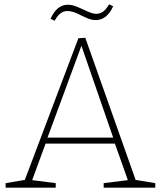

<svg xmlns="http://www.w3.org/2000/svg" viewBox="-20 -869 745 889"><path d="M375 -694 608 -36 699 -21V0H460V-21L572 -35L512 -204H191L129 -35L238 -21V0H6V-21L95 -36L343 -692ZM504 -232 357 -657 200 -232ZM214 -782Q243 -847 294 -847Q311 -847 327.5 -841Q344 -835 368 -824Q406 -805 424 -805Q443 -805 457 -815Q471 -825 485 -849L504 -840Q475 -776 423 -776Q407 -776 393.5 -781Q380 -786 357 -797Q319 -818 292 -818Q275 -818 260.5 -807.5Q246 -797 233 -773Z"/></svg>

Font: Bitter Pro ExtraLight
Style: Regular
Weight: 275
Designer: Sol Matas, and Bitter project Authors
Foundry: Sol Matas
Version: Version 1.010